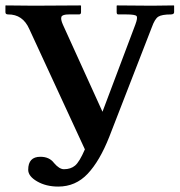

<svg xmlns="http://www.w3.org/2000/svg" viewBox="-20 -666 662 708"><path d="M215.8 -42Q240.7 -42 256.8 -55.4Q272.9 -68.8 293 -115.2L87.9 -559.1Q64 -613.3 9.8 -612.8Q0 -612.8 0 -621.1V-645L1 -646Q64 -645 105 -645L276.9 -646L278.8 -645V-621.1Q278.8 -613.3 272 -612.8H233.9Q210 -612.8 206.5 -604Q203.1 -595.2 211.9 -575.2L357.9 -253.9L479 -575.2Q488.8 -601.1 483.4 -606.9Q478 -612.8 445.8 -612.8H416Q410.2 -612.8 410.2 -621.1V-645L412.1 -646Q498 -645 540 -645L620.1 -646L622.1 -645V-621.1Q622.1 -613.3 610.8 -612.8Q576.7 -612.8 563.7 -604.5Q550.8 -596.2 540 -565.9L382.8 -161.1Q347.7 -72.3 303.2 -25.1Q258.8 22 194.8 22Q149.9 22 116.9 2.9Q84 -16.1 84 -40Q84 -87.9 128.9 -87.9Q162.1 -87.9 179.2 -64.9Q198.7 -42 215.8 -42Z"/></svg>

Font: Linux Libertine
Style: Semibold
Weight: 600
Designer: Philipp H. Poll
Foundry: Philipp H. Poll
Version: Version 5.1.2 ; ttfautohint (v0.9)